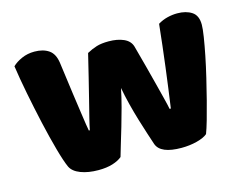

<svg xmlns="http://www.w3.org/2000/svg" viewBox="-77 -614 945 744"><g transform="rotate(-15 395.5 -242.0)"><path d="M329 -15Q315 -3 291 4.5Q267 12 234 12Q193 12 163 0.5Q133 -11 123 -32Q112 -56 97.5 -108Q83 -160 69 -222Q55 -284 42.5 -348Q30 -412 23 -461Q37 -475 60.5 -485.5Q84 -496 112 -496Q147 -496 169.5 -480.5Q192 -465 197 -427Q207 -351 214 -301.5Q221 -252 225.5 -220.5Q230 -189 232.5 -172.5Q235 -156 237 -146H241Q244 -162 251.5 -192.5Q259 -223 269 -262Q279 -301 290 -346.5Q301 -392 312 -437Q332 -448 351.5 -454Q371 -460 400 -460Q435 -460 460 -449Q485 -438 492 -415Q504 -371 515 -329.5Q526 -288 535 -252.5Q544 -217 551 -189.5Q558 -162 561 -146H566Q577 -223 587.5 -306Q598 -389 607 -475Q625 -486 645 -491Q665 -496 685 -496Q720 -496 743 -481Q766 -466 766 -429Q766 -413 761 -381Q756 -349 748 -309Q740 -269 729.5 -225Q719 -181 708.5 -140Q698 -99 688.5 -66Q679 -33 672 -15Q658 -3 629 4.5Q600 12 567 12Q483 12 468 -30Q462 -48 453 -75.5Q444 -103 434 -136Q424 -169 415 -204.5Q406 -240 400 -273Q393 -238 383 -200.5Q373 -163 362.5 -127.5Q352 -92 343 -62.5Q334 -33 329 -15Z"/></g></svg>

Font: Baloo Chettan
Style: Regular
Weight: 400
Designer: Maithili Shingre and Ek Type
Foundry: Ek Type
Version: Version 1.443;PS 1.000;hotconv 16.6.51;makeotf.lib2.5.65220;